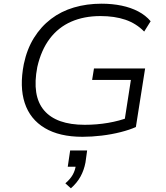

<svg xmlns="http://www.w3.org/2000/svg" viewBox="-20 -733 901 1040"><path d="M427 8Q302 8 222.5 -39.5Q143 -87 114 -175Q85 -263 109 -386Q126 -467 164 -528Q202 -589 256.5 -630.5Q311 -672 380.5 -692.5Q450 -713 530 -713Q588 -713 638.5 -702.5Q689 -692 729 -671Q769 -650 796 -618L761 -562Q718 -606 659.5 -626Q601 -646 524 -646Q435 -646 365.5 -615.5Q296 -585 249.5 -523.5Q203 -462 182 -370Q152 -214 218.5 -135.5Q285 -57 439 -57Q504 -57 565.5 -67.5Q627 -78 679 -98L651 -56L689 -300H479L489 -362H766L716 -45Q683 -30 634 -17.5Q585 -5 531 1.5Q477 8 427 8ZM364 287 334 260Q361 237 374.5 212.5Q388 188 391 160L402 170H347L360 82H452L443 147Q435 189 416 223.5Q397 258 364 287Z"/></svg>

Font: Nunito Sans 7pt SemiExpanded Light
Style: Italic
Weight: 300
Width: 6
Italic angle: -9°
Designer: Vernon Adams
Foundry: Vernon Adams
Version: Version 3.101;gftools[0.9.27]